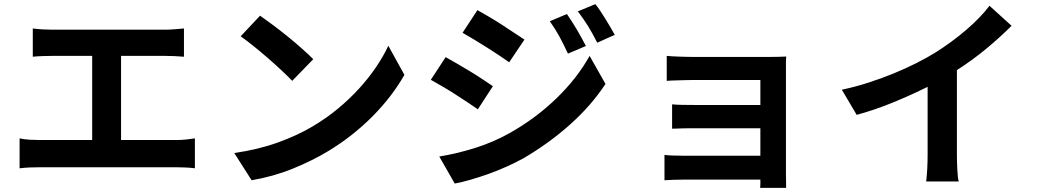

<svg xmlns="http://www.w3.org/2000/svg" viewBox="-20 -836 5040 931"><path d="M832 -157Q859 -157 882.5 -159.5Q906 -162 925 -165V-20Q904 -23 876.5 -24Q849 -25 832 -25H173Q150 -25 125 -24Q100 -23 75 -20V-165Q98 -160 124 -158.5Q150 -157 173 -157H427V-565H234Q214 -565 186 -564Q158 -563 139 -561V-698Q159 -695 186 -693.5Q213 -692 234 -692H778Q801 -692 825.5 -694Q850 -696 872 -698V-561Q849 -563 824.5 -564Q800 -565 778 -565H567V-157Z M1241 -760Q1267 -742 1302.5 -715.5Q1338 -689 1374.5 -659.5Q1411 -630 1444 -600.5Q1477 -571 1499 -549L1397 -444Q1377 -465 1346 -494Q1315 -523 1280 -553.5Q1245 -584 1209.5 -612.5Q1174 -641 1147 -660ZM1116 -94Q1234 -111 1330 -146Q1426 -181 1499 -225Q1563 -263 1619 -309.5Q1675 -356 1721.5 -407Q1768 -458 1803.5 -510.5Q1839 -563 1863 -614L1941 -473Q1912 -422 1873.5 -371.5Q1835 -321 1788 -273.5Q1741 -226 1686 -182.5Q1631 -139 1571 -103Q1495 -57 1400.5 -18.5Q1306 20 1200 38Z M2729 -768Q2740 -752 2752.5 -732.5Q2765 -713 2777.5 -692Q2790 -671 2801 -650.5Q2812 -630 2821 -613L2734 -576Q2712 -623 2692.5 -659Q2673 -695 2646 -733ZM2867 -816Q2879 -801 2891.5 -782Q2904 -763 2916.5 -743Q2929 -723 2940.5 -703Q2952 -683 2961 -667L2876 -629Q2864 -653 2853 -672.5Q2842 -692 2831 -710Q2820 -728 2808 -745Q2796 -762 2782 -781ZM2295 -787Q2320 -773 2351.5 -754.5Q2383 -736 2414.5 -715.5Q2446 -695 2474.5 -676Q2503 -657 2523 -644L2449 -534Q2428 -549 2399.5 -568Q2371 -587 2340 -606.5Q2309 -626 2278.5 -644.5Q2248 -663 2223 -677ZM2110 -77Q2195 -91 2282 -118Q2369 -145 2450 -190Q2578 -262 2678.5 -359.5Q2779 -457 2839 -565L2916 -429Q2847 -324 2744.5 -232.5Q2642 -141 2519 -69Q2481 -48 2436.5 -28Q2392 -8 2347 8Q2302 24 2260 36Q2218 48 2185 54ZM2141 -559Q2166 -545 2198 -526.5Q2230 -508 2262 -488.5Q2294 -469 2322.5 -450Q2351 -431 2370 -418L2297 -306Q2276 -321 2247 -340Q2218 -359 2187 -379Q2156 -399 2125 -417Q2094 -435 2069 -449Z M3791 7Q3791 19 3791.5 40Q3792 61 3792 75H3666Q3667 68 3667 57Q3667 46 3667 35H3288Q3267 35 3241 36Q3215 37 3202 38V-85Q3215 -83 3238.5 -82Q3262 -81 3289 -81H3667V-214H3348Q3334 -214 3318.5 -214Q3303 -214 3288 -213.5Q3273 -213 3260.5 -212.5Q3248 -212 3239 -212V-330Q3259 -328 3289 -327.5Q3319 -327 3348 -327H3667V-448H3337Q3323 -448 3305.5 -447.5Q3288 -447 3270.5 -446.5Q3253 -446 3237.5 -445.5Q3222 -445 3213 -444V-565Q3223 -564 3238.5 -563Q3254 -562 3271 -561.5Q3288 -561 3305.5 -560.5Q3323 -560 3337 -560H3715Q3733 -560 3756.5 -560.5Q3780 -561 3792 -562Q3791 -552 3791 -531.5Q3791 -511 3791 -495Z M4620 -87Q4620 -70 4620.5 -51Q4621 -32 4622 -14Q4623 4 4624.5 19.5Q4626 35 4629 44H4471Q4472 35 4473.5 19.5Q4475 4 4476 -14Q4477 -32 4477.5 -51Q4478 -70 4478 -87V-415Q4400 -376 4311 -339.5Q4222 -303 4134 -279L4062 -401Q4128 -415 4191.5 -435.5Q4255 -456 4313.5 -480Q4372 -504 4423.5 -530Q4475 -556 4517 -582Q4555 -606 4592.5 -633.5Q4630 -661 4664.5 -690.5Q4699 -720 4728 -750Q4757 -780 4778 -808L4885 -711Q4828 -654 4761.5 -599Q4695 -544 4620 -496Z"/></svg>

Font: SpoqaHanSans-Bold
Style: Regular
Weight: 700
Designer: [Spoqa Han Sans] Dong-huui Kim \uAE40 \uB3D9 \uD718   [Noto Sans] Ryoko NISHIZUKA \u897F \u585A \u6DBC \u5B50  (kana & i
Foundry: Spoqa (http://www.spoqa-han-sans.com)
Version: Version 2.000